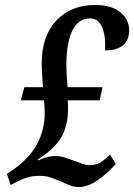

<svg xmlns="http://www.w3.org/2000/svg" viewBox="-20 -744 540 773"><path d="M228 -12Q200 -24 182 -30Q164 -36 140 -36Q111 -36 88 -29Q65 -22 36 -6L23 1L8 -44L36 -63Q160 -151 160 -289Q160 -318 157 -340H64L78 -393H153Q148 -458 148 -489Q148 -599 207 -661.5Q266 -724 364 -724Q428 -724 464 -695Q500 -666 500 -622Q500 -582 475 -561.5Q450 -541 403 -541Q406 -603 390 -636.5Q374 -670 344 -670Q250 -670 247 -486Q247 -451 252 -393H393L381 -340H253L254 -308Q254 -234 224.5 -187.5Q195 -141 132 -102L133 -98Q172 -116 203 -116Q220 -116 238 -110.5Q256 -105 283 -95Q298 -89 313.5 -84Q329 -79 339 -79Q365 -79 382 -88.5Q399 -98 423 -122L446 -84Q418 -51 376.5 -21Q335 9 298 9Q281 9 265.5 3.5Q250 -2 228 -12Z"/></svg>

Font: Noto Serif CondSemiBold
Style: Italic
Weight: 600
Width: 3
Italic angle: -12°
Designer: Monotype Design Team
Foundry: Monotype Imaging Inc.
Version: Version 1.001